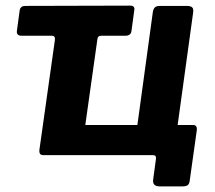

<svg xmlns="http://www.w3.org/2000/svg" viewBox="-20 -551 763 682"><path d="M547 111Q521 111 524 87L534 13Q536 0 523 0H133Q118 0 120 -19L175 -409Q177 -424 164 -424H57Q38 -424 40 -441L50 -515Q53 -530 70 -530L442 -531Q460 -531 457 -515L447 -441Q445 -424 425 -424H339Q327 -424 326 -412L283 -107H468L523 -509Q525 -520 530.5 -525Q536 -530 548 -530H643Q657 -530 662.5 -525Q668 -520 666 -506L611 -107H666Q681 -107 679 -88L654 90Q653 101 647.5 106Q642 111 629 111Z"/></svg>

Font: Libre Franklin
Style: Bold Italic
Weight: 700
Italic angle: -8°
Designer: Pablo Impallari, Rodrigo Fuenzalida, Nhung Nguyen
Foundry: Impallari Type
Version: Version 3.000